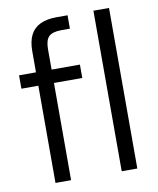

<svg xmlns="http://www.w3.org/2000/svg" viewBox="-82 -784 698 848"><g transform="rotate(-10 267.5 -360.0)"><path d="M98 0V-591Q98 -635 112.5 -663.5Q127 -692 156.5 -706Q186 -720 230 -720H279V-660H241Q201 -660 184.5 -644Q168 -628 168 -588V0ZM22 -436V-496H295V-436ZM395 0V-720H465V0Z"/></g></svg>

Font: DM Sans 24pt Light
Style: Regular
Weight: 300
Designer: Colophon Foundry, Jonny Pinhorn
Foundry: Colophon Foundry
Version: Version 4.004;gftools[0.9.30]